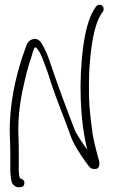

<svg xmlns="http://www.w3.org/2000/svg" viewBox="-20 -792 490 818"><path d="M22 -268C20 -222 24 -184 24 -139V-85C23 -63 25 -35 30 -16C32 -7 46 6 59 6L68 5C79 5 84 -3 84 -14C84 -23 75 -31 66 -31C65 -33 63 -36 63 -39C60 -54 59 -70 60 -85V-139C60 -159 60 -180 59 -201C55 -274 63 -345 76 -406C87 -456 99 -510 114 -550C118 -562 121 -582 129 -590C132 -590 133 -590 134 -589C148 -575 154 -560 163 -538C175 -508 187 -474 198 -437C223 -362 255 -287 281 -213C296 -172 322 -135 345 -102C353 -91 359 -83 364 -78C367 -74 375 -72 385 -72C408 -72 406 -99 398 -121C390 -151 380 -188 374 -225C371 -248 368 -273 365 -298C358 -356 358 -415 360 -483C365 -570 376 -676 410 -730L419 -744C422 -748 422 -753 421 -758C418 -774 398 -776 389 -764L380 -750C358 -716 343 -655 335 -597C315 -450 320 -280 352 -154C350 -156 344 -165 343 -166C330 -184 316 -206 301 -232C266 -322 229 -420 198 -513C188 -541 181 -564 170 -584C160 -601 151 -628 127 -626C102 -624 95 -607 88 -586C55 -495 27 -388 22 -268Z"/></svg>

Font: Stray Cat
Style: SuCn
Weight: 400
Version: Version 1.0